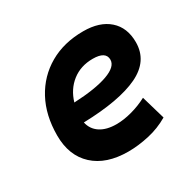

<svg xmlns="http://www.w3.org/2000/svg" viewBox="-122 -665 831 813"><g transform="rotate(-30 293.0 -258.5)"><path d="M301.8 -115.7Q336.9 -115.7 377 -126.5Q417 -137.2 454.1 -156.7L487.8 -41Q441.4 -13.7 388.7 -2Q335.9 9.8 287.6 9.8Q180.2 9.8 119.9 -45.7Q59.6 -101.1 59.6 -199.7Q59.6 -298.3 99.1 -371.8Q138.7 -445.3 209.7 -486.3Q280.8 -527.3 375.5 -527.3Q455.6 -527.3 500.7 -487.3Q545.9 -447.3 545.9 -376Q545.9 -284.2 453.9 -240.2Q361.8 -196.3 185.1 -191.4Q192.9 -155.3 223.1 -135.5Q253.4 -115.7 301.8 -115.7ZM192.4 -284.7Q298.3 -289.6 356.9 -310.5Q415.5 -331.5 415.5 -365.7Q415.5 -406.2 352.1 -406.2Q293 -406.2 251 -373.5Q209 -340.8 192.4 -284.7Z"/></g></svg>

Font: Cascadia Code PL
Style: Bold Italic
Weight: 700
Italic angle: -10°
Monospace: yes
Designer: Aaron Bell
Foundry: Saja Typeworks
Version: Version 2404.023; ttfautohint (v1.8.4)